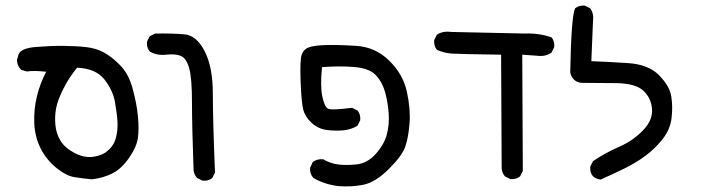

<svg xmlns="http://www.w3.org/2000/svg" viewBox="-20 -534 2540 692"><path d="M311.5 112.3Q279.3 109.4 248.5 104.5Q217.8 99.6 182.1 70.3Q146.5 41 126 0Q105.5 -41 103.5 -90.3Q101.6 -139.6 112.8 -186Q124 -232.4 146.5 -275.4Q102.5 -280.3 77.1 -276.4L56.6 -282.2Q42 -295.9 41 -317.4L46.9 -337.9Q55.7 -360.4 109.4 -364.7Q163.1 -369.1 209 -368.7Q254.9 -368.2 290 -364.3Q325.2 -360.4 353 -345.7Q380.9 -331.1 412.1 -299.8Q443.4 -268.6 458 -214.8Q472.7 -161.1 477.1 -115.2Q481.4 -69.3 477.1 -37.1Q472.7 -4.9 445.3 34.7Q418 74.2 385.3 90.8Q352.5 107.4 311.5 112.3ZM366.2 10.7Q390.6 -8.8 397.9 -37.6Q405.3 -66.4 403.3 -96.7Q401.4 -127 394 -168Q386.7 -209 356 -248Q325.2 -287.1 257.8 -290Q227.5 -252.9 207.5 -212.4Q187.5 -171.9 182.1 -143.1Q176.8 -114.3 179.7 -83Q182.6 -51.8 198.7 -25.9Q214.8 0 250 18.1Q285.2 36.1 317.9 30.8Q350.6 25.4 366.2 10.7Z M710 117.2 690.4 107.4Q679.7 95.7 677.7 80.1Q671.9 -81.1 671.9 -166Q671.9 -251 662.1 -287.1Q652.3 -323.2 632.8 -332Q613.3 -340.8 579.1 -336.9Q544.9 -333 519.5 -348.6Q507.8 -362.3 509.8 -383.8L519.5 -403.3L539.1 -413.1Q602.5 -414.1 645.5 -410.2Q688.5 -406.2 717.8 -349.1Q747.1 -292 747.1 -196.3Q747.1 -100.6 754.9 87.9L745.1 107.4Q731.4 119.1 710 117.2Z M1199.2 136.7Q1150.4 130.9 1109.4 107.4Q1095.7 91.8 1097.7 70.3L1107.4 49.8Q1123 38.1 1144.5 40Q1169.9 54.7 1197.8 58.6Q1225.6 62.5 1264.6 58.6Q1303.7 54.7 1334 21Q1364.3 -12.7 1374 -48.8Q1383.8 -85 1380.9 -125Q1377.9 -165 1368.2 -201.2Q1358.4 -237.3 1335 -262.7Q1311.5 -288.1 1256.3 -292.5Q1201.2 -296.9 1140.6 -292Q1133.8 -223.6 1141.6 -186.5Q1149.4 -149.4 1161.6 -142.6Q1173.8 -135.7 1249 -145.5L1268.6 -135.7Q1280.3 -122.1 1278.3 -100.6L1268.6 -81.1Q1247.1 -67.4 1219.2 -64.5Q1191.4 -61.5 1159.2 -65.4Q1127 -69.3 1103.5 -90.8Q1080.1 -112.3 1073.2 -137.7Q1066.4 -163.1 1063.5 -240.2Q1060.5 -317.4 1067.4 -336.9Q1074.2 -356.4 1092.8 -363.3Q1111.3 -370.1 1153.3 -371.6Q1195.3 -373 1264.2 -368.7Q1333 -364.3 1382.8 -315.4Q1432.6 -266.6 1446.3 -204.1Q1460 -141.6 1456.1 -89.8Q1452.1 -38.1 1440.4 -4.9Q1428.7 28.3 1380.9 75.7Q1333 123 1290 131.8Q1247.1 140.6 1199.2 136.7Z M1819.3 111.3 1799.8 101.6Q1790 89.8 1788.1 74.2L1786.1 -336.9Q1638.7 -338.9 1609.4 -340.8Q1580.1 -342.8 1554.7 -354.5Q1543 -368.2 1544.9 -389.6L1554.7 -409.2Q1576.2 -422.9 1605.5 -418.9L1872.1 -413.1Q1922.9 -415 1967.8 -399.4Q1979.5 -385.7 1977.5 -364.3L1967.8 -344.7Q1946.3 -329.1 1917 -333L1862.3 -336.9L1864.3 82L1854.5 101.6Q1840.8 113.3 1819.3 111.3Z M2144.5 113.3Q2128.9 111.3 2117.2 101.6Q2105.5 87.9 2107.4 66.4L2117.2 46.9Q2162.1 16.6 2211.4 -4.9Q2260.7 -26.4 2296.9 -63.5Q2333 -100.6 2330.1 -140.6Q2327.1 -180.7 2298.8 -207Q2270.5 -233.4 2200.7 -234.4Q2130.9 -235.4 2074.2 -235.4Q2058.6 -237.3 2047.9 -248Q2037.1 -258.8 2035.2 -274.4Q2039.1 -476.6 2052.7 -503.9Q2066.4 -515.6 2087.9 -513.7L2107.4 -503.9Q2121.1 -484.4 2117.2 -457L2111.3 -313.5Q2168.9 -311.5 2243.2 -306.6Q2317.4 -301.8 2355.5 -262.7Q2393.6 -223.6 2399.4 -186.5Q2405.3 -149.4 2400.4 -108.4Q2395.5 -67.4 2368.2 -32.7Q2340.8 2 2306.6 27.3Q2272.5 52.7 2230.5 73.2Q2188.5 93.8 2144.5 113.3Z"/></svg>

Font: NaikaiFont
Style: Regular-Lite
Weight: 400
Version: Version 1.67